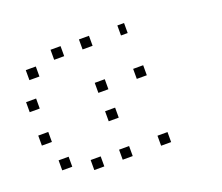

<svg xmlns="http://www.w3.org/2000/svg" viewBox="-103 -783 1039 900"><g transform="rotate(-20 416.5 -333.0)"><path d="M608.3 -83.3V-33.3H558.3V-83.3ZM416.7 -83.3V-33.3H366.7V-83.3ZM275 -83.3V-33.3H225V-83.3ZM133.3 -133.3V-83.3H83.3V-133.3ZM416.7 -275V-225H366.7V-275ZM83.3 -275V-225H33.3V-275ZM608.3 -416.7V-366.7H558.3V-416.7ZM416.7 -416.7V-366.7H366.7V-416.7ZM83.3 -441.7V-391.7H33.3V-441.7ZM591.7 -633.3V-583.3H558.3V-633.3ZM416.7 -633.3V-583.3H366.7V-633.3ZM275 -633.3V-583.3H225V-633.3ZM133.3 -583.3V-533.3H83.3V-583.3Z"/></g></svg>

Font: 0xA000-Boxes
Style: Boxes
Weight: 400
Version: Version 0.1